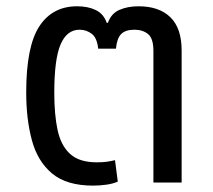

<svg xmlns="http://www.w3.org/2000/svg" viewBox="-20 -578 676 608"><path d="M274.9 9.8Q190.9 9.8 145 -28.6Q99.1 -66.9 81.1 -133.5Q63 -200.2 63 -285.2Q63 -431.2 104.5 -494.6Q146 -558.1 224.1 -558.1Q258.8 -558.1 283.4 -546.1Q308.1 -534.2 317.9 -505.9H321.8Q332 -535.2 357.9 -546.6Q383.8 -558.1 418.9 -558.1Q483.9 -558.1 519.5 -523.4Q555.2 -488.8 555.2 -418V0H465.8V-417Q465.8 -456.1 449 -470Q432.1 -483.9 405.8 -483.9Q377 -483.9 363.5 -470Q350.1 -456.1 347.2 -423.8H291Q287.1 -459 270 -471.4Q252.9 -483.9 231.9 -483.9Q191.9 -483.9 171.9 -437.5Q151.9 -391.1 151.9 -284.2Q151.9 -214.8 162.4 -166Q172.9 -117.2 201.9 -90.6Q231 -64 286.1 -64Q306.2 -64 319.1 -65.9Q332 -67.9 344.2 -70.8L353 -2.9Q337.9 3.9 316.9 6.8Q295.9 9.8 274.9 9.8Z"/></svg>

Font: Kurinto Seri
Style: Regular
Weight: 400
Designer: Kurinto was developed by Clint Goss from a range of fonts that are compatible with the SIL Open Font License Version 1.1
Foundry: Clinton F. Goss
Version: Version 2.196; July 25, 2020